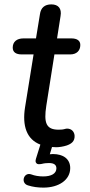

<svg xmlns="http://www.w3.org/2000/svg" viewBox="-20 -662 409 875"><path d="M237 9C249 9 269 6 284 1C304 -6 321 -17 320 -43C319 -61 307 -76 285 -76C273 -75 274 -71 247 -71C190 -71 179 -102 191 -180L228 -414H300C329 -414 346 -431 346 -457C346 -477 331 -487 305 -487H240L256 -589C262 -623 246 -642 214 -642C184 -642 166 -627 162 -597L144 -487H87C57 -487 38 -472 38 -445C38 -424 53 -414 79 -414H133L94 -172C81 -89 101 -27 164 -3L144 61C141 72 141 77 147 83C151 87 159 87 170 85C181 82 193 81 203 81C227 81 237 90 237 105C237 129 214 142 177 142C157 142 139 139 123 133C88 120 72 173 108 183C130 190 153 193 178 193C248 193 300 158 300 104C300 63 269 40 221 40L207 41L217 8Z"/></svg>

Font: SN Pro Medium
Style: Italic
Weight: 400
Italic angle: -9°
Designer: Tobias Whetton
Foundry: Supernotes
Version: Version 1.001;Glyphs 3.2 (3249)